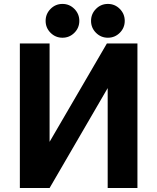

<svg xmlns="http://www.w3.org/2000/svg" viewBox="-20 -948 793 968"><path d="M230 0H80.1V-729H230V-232.9L519 -729H672.9V0H522.9V-503.9ZM234.9 -782.7Q210 -807.6 210 -842.8Q210 -877.9 234.9 -903.1Q259.8 -928.2 294.9 -928.2Q330.1 -928.2 355 -903.1Q379.9 -877.9 379.9 -842.8Q379.9 -807.6 355 -782.7Q330.1 -757.8 294.9 -757.8Q259.8 -757.8 234.9 -782.7ZM463.9 -782.7Q439 -807.6 439 -842.8Q439 -877.9 463.9 -903.1Q488.8 -928.2 523.9 -928.2Q559.1 -928.2 584 -903.1Q608.9 -877.9 608.9 -842.8Q608.9 -807.6 584 -782.7Q559.1 -757.8 523.9 -757.8Q488.8 -757.8 463.9 -782.7Z"/></svg>

Font: Miedinger*
Style: Bold
Weight: 700
Version: Version 001.000